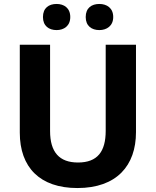

<svg xmlns="http://www.w3.org/2000/svg" viewBox="-20 -940 787 970"><path d="M197 -854C197 -809 227 -788 266 -788C303 -788 335 -809 335 -854C335 -900 303 -920 266 -920C227 -920 197 -900 197 -854ZM413 -854C413 -809 443 -788 482 -788C519 -788 552 -809 552 -854C552 -900 519 -920 482 -920C443 -920 413 -900 413 -854ZM667 -272V-714H514V-279C514 -175 473 -119 374 -119C280 -119 233 -171 233 -278V-714H80V-270C80 -95 181 10 371 10C570 10 667 -104 667 -272Z"/></svg>

Font: Noto Sans Canadian Aboriginal
Style: Bold
Weight: 700
Designer: Monotype Design Team, Typotheque's Kevin King
Foundry: Monotype Imaging Inc.
Version: Version 2.004